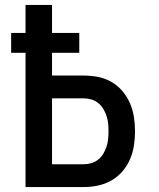

<svg xmlns="http://www.w3.org/2000/svg" viewBox="-20 -755 640 775"><path d="M83 0V-542H25V-622H83V-735H190V-622H300V-542H190V-450H318Q347 -450 375.5 -444.5Q404 -439 429.5 -424.5Q455 -410 474 -387.5Q493 -365 504.5 -338.5Q516 -312 520.5 -283Q525 -254 525 -225Q525 -196 520.5 -167Q516 -138 504.5 -111.5Q493 -85 474 -63Q455 -41 429.5 -26.5Q404 -12 375.5 -6Q347 0 318 0ZM318 -92Q334 -92 349 -96.5Q364 -101 376.5 -111Q389 -121 397 -134.5Q405 -148 410 -163Q415 -178 416.5 -194Q418 -210 418 -225Q418 -241 416.5 -256.5Q415 -272 410 -287Q405 -302 397 -315.5Q389 -329 376.5 -339Q364 -349 349 -353.5Q334 -358 318 -358H190V-92Z"/></svg>

Font: Iosevka Custom SmBdEx
Style: Regular
Weight: 600
Width: 7
Monospace: yes
Designer: Belleve Invis
Foundry: Belleve Invis
Version: Version 11.2.4; ttfautohint (v1.8.4)